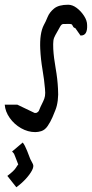

<svg xmlns="http://www.w3.org/2000/svg" viewBox="-29 -538 388 811"><path d="M145 16Q132 20 120 20Q89 20 60 3.5Q31 -13 12 -40Q-7 -67 -9 -96H44L117 -61Q119 -61 121 -61Q123 -61 124 -61Q134 -65 136.5 -73Q139 -81 153 -109Q159 -121 161 -132.5Q163 -144 161 -163Q158 -200 150.5 -244Q143 -288 141 -331Q138 -397 156 -432Q164 -446 172 -466Q180 -486 199.5 -502Q219 -518 259 -518Q277 -518 295 -504.5Q313 -491 326 -471Q339 -451 339 -432Q341 -388 313 -388H311L290 -418H291Q282 -421 280 -425.5Q278 -430 275.5 -433.5Q273 -437 263 -437Q244 -437 237.5 -436.5Q231 -436 225.5 -426.5Q220 -417 205 -390Q198 -378 196.5 -366Q195 -354 196 -331Q198 -295 206 -250Q214 -205 216 -163Q218 -138 215 -114Q212 -90 205 -73Q201 -62 192.5 -42.5Q184 -23 172.5 -6Q161 11 145 16ZM40 253 2 205Q30 184 38 171Q46 158 48 157L47 154Q38 131 35 123Q32 115 30.5 112Q29 109 22 102L67 64Q76 75 85.5 99Q95 123 99 134Q100 136 103 141.5Q106 147 110 155Q115 165 106 182Q97 199 79.5 218Q62 237 40 253ZM59 179Q59 179 57 175Z"/></svg>

Font: Syne
Style: Italic
Weight: 400
Italic angle: -9°
Designer: Lucas Descroix
Foundry: Bonjour Monde
Version: Version 2.000; ttfautohint (v1.8.3)